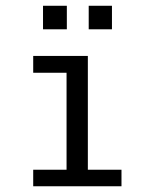

<svg xmlns="http://www.w3.org/2000/svg" viewBox="-20 -649 540 669"><path d="M129.9 -628.9H212.9V-546.9H129.9ZM289.1 -628.9H370.1V-546.9H289.1ZM95.7 -454.1H286.1V-57.6H403.3V0H95.7V-57.6H211.9V-395.5H95.7Z"/></svg>

Font: BabelStone Marchen
Style: Regular
Weight: 400
Designer: Andrew West
Foundry: Andrew West
Version: Version 9.003 2021-11-11